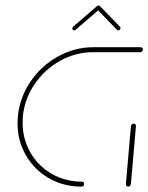

<svg xmlns="http://www.w3.org/2000/svg" viewBox="-20 -694 551 714"><path d="M293 -10Q293 -5.9 290 -3Q287 0 283 0Q216.3 0 161.9 -31.3Q107.4 -62.6 76.3 -116.7Q45.2 -170.7 45.2 -236.3Q45.2 -247.8 46.3 -259.3Q52.6 -329.6 92.6 -389.3Q132.6 -448.9 195.2 -483.7Q257.8 -518.5 328.1 -518.5H503Q506.3 -518.5 508.9 -516.1Q511.5 -513.7 511.5 -510.4Q511.5 -506.3 508.5 -503.1Q505.6 -500 501.5 -500H326.7Q261.1 -500 203.1 -467.6Q145.2 -435.2 108 -380Q70.7 -324.8 64.8 -259.3Q64.1 -252.2 64.1 -238.1Q64.1 -177.4 93 -127Q121.9 -76.7 172.2 -47.6Q222.6 -18.5 284.4 -18.5Q288.1 -18.5 290.6 -16.1Q293 -13.7 293 -10ZM456.7 0Q453 0 450.4 -2.6Q447.8 -5.2 448.1 -9.3L467 -225.2Q467.4 -228.9 470.2 -231.7Q473 -234.4 477 -234.4Q480.7 -234.4 483.3 -231.9Q485.9 -229.3 485.6 -225.2L466.7 -9.3Q466.3 -5.6 463.5 -2.8Q460.7 0 456.7 0ZM346.3 -673.7Q349.3 -673.7 351.3 -671.7Q353.3 -669.6 353.3 -666.7Q353.3 -663 350.7 -660.4L261.5 -583.3Q258.9 -581.1 255.9 -581.1Q253 -581.1 250.9 -583.1Q248.9 -585.2 248.9 -588.1Q248.9 -591.9 251.5 -594.4L341.1 -671.5Q343.3 -673.7 346.3 -673.7ZM351.9 -671.1 426.3 -594.4Q428.1 -592.6 428.1 -590Q428.1 -586.3 425.7 -583.7Q423.3 -581.1 419.6 -581.1Q416.7 -581.1 414.8 -583.3L340.4 -660Z"/></svg>

Font: 26F Galaxy Sans Hairline
Style: Italic
Weight: 50
Italic angle: -5°
Designer: C₂₉H₂₅N₃O₅
Version: Version 1.200